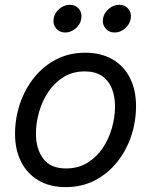

<svg xmlns="http://www.w3.org/2000/svg" viewBox="-20 -766 628 798"><path d="M252.9 11.7Q187.5 11.7 140.4 -15.9Q93.3 -43.5 67.9 -93.3Q42.5 -143.1 42.5 -209.5Q42.5 -273.9 62.7 -334.2Q83 -394.5 121.1 -442.6Q159.2 -490.7 213.1 -518.8Q267.1 -546.9 334.5 -546.9Q399.9 -546.9 447.3 -519.5Q494.6 -492.2 520 -442.4Q545.4 -392.6 545.4 -325.2Q545.4 -259.8 524.9 -199.5Q504.4 -139.2 466.1 -91.6Q427.7 -43.9 373.8 -16.1Q319.8 11.7 252.9 11.7ZM254.9 -65.9Q304.7 -65.9 342.8 -89.1Q380.9 -112.3 406.5 -150.1Q432.1 -188 445.1 -233.6Q458 -279.3 458 -323.7Q458 -365.7 444.8 -398.4Q431.6 -431.2 403.8 -450.2Q376 -469.2 332 -469.2Q282.7 -469.2 245.1 -446.3Q207.5 -423.3 181.6 -385.3Q155.8 -347.2 142.6 -301.3Q129.4 -255.4 129.4 -210Q129.4 -147.9 159.4 -106.9Q189.5 -65.9 254.9 -65.9ZM456.1 -630.9Q432.6 -630.9 418.5 -647.9Q404.3 -665 408.2 -689Q412.1 -712.4 431.9 -729.2Q451.7 -746.1 475.6 -746.1Q499.5 -746.1 513.4 -729.2Q527.3 -712.4 523.4 -689Q519.5 -665 499.8 -647.9Q480 -630.9 456.1 -630.9ZM251 -630.9Q227.1 -630.9 213.1 -647.9Q199.2 -665 203.1 -689Q206.5 -712.4 226.6 -729.2Q246.6 -746.1 270.5 -746.1Q293.9 -746.1 307.9 -729.2Q321.8 -712.4 317.9 -689Q314.5 -665 294.7 -647.9Q274.9 -630.9 251 -630.9Z"/></svg>

Font: Inter 18pt
Style: Italic
Weight: 400
Italic angle: -9.3988°
Designer: Rasmus Andersson
Foundry: rsms
Version: Version 4.001;git-66647c0bb